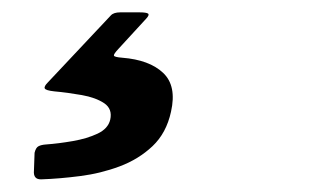

<svg xmlns="http://www.w3.org/2000/svg" viewBox="-20 -26 540 311"><path d="M35 250Q33.5 265 47 264.5Q76.5 263.5 109.8 259.2Q143 255 173.8 243.5Q204.5 232 227 210.8Q249.5 189.5 257 155Q266.5 113 244.2 92Q222 71 178 67.5Q165 66.5 164.5 64Q164 61.5 172 53L217 4Q222.5 -2 219.8 -4Q217 -6 205.5 -6H175Q164 -6 159.5 -1L57.5 107.5Q51 114 52.5 117.2Q54 120.5 68 122Q90 124 112.5 128Q135 132 148.8 141.2Q162.5 150.5 158.5 168Q155 182.5 138 190.5Q121 198.5 98 202.5Q75 206.5 54.5 208Q47 208.5 42.5 210.8Q38 213 36 221.5Z"/></svg>

Font: Besley
Style: Bold Italic
Weight: 700
Italic angle: -13°
Designer: Owen Earl
Foundry: indestructible type*
Version: Version 2.001